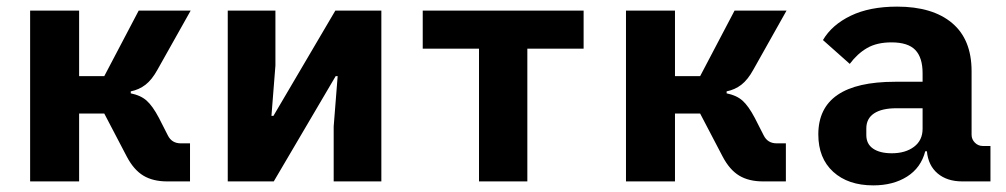

<svg xmlns="http://www.w3.org/2000/svg" viewBox="-20 -548 3040 580"><path d="M71 -516H219V-318H295L399 -516H556L456 -338Q439 -307 419.5 -292Q400 -277 375 -272V-266Q405 -260 423 -244Q441 -228 460 -192L487 -139Q499 -115 526 -115H554V0H485Q442 0 413 -17.5Q384 -35 363 -75L295 -205H219V0H71Z M668 -516H812V-350L800 -198H806L993 -516H1132V0H988V-166L1000 -318H994L807 0H668Z M1427 -401H1257V-516H1743V-401H1573V0H1427Z M1871 -516H2019V-318H2095L2199 -516H2356L2256 -338Q2239 -307 2219.5 -292Q2200 -277 2175 -272V-266Q2205 -260 2223 -244Q2241 -228 2260 -192L2287 -139Q2299 -115 2326 -115H2354V0H2285Q2242 0 2213 -17.5Q2184 -35 2163 -75L2095 -205H2019V0H1871Z M2887 0Q2841 0 2812.5 -24Q2784 -48 2780 -91H2775Q2762 -41 2720 -14.5Q2678 12 2618 12Q2542 12 2497 -29Q2452 -70 2452 -142Q2452 -301 2684 -301H2767V-327Q2767 -374 2745 -397Q2723 -420 2673 -420Q2629 -420 2599.5 -403Q2570 -386 2547 -355L2466 -427Q2493 -473 2550 -500.5Q2607 -528 2690 -528Q2797 -528 2856 -478.5Q2915 -429 2915 -333V-141Q2915 -127 2925 -117Q2935 -107 2949 -107H2972V0ZM2767 -159V-221H2688Q2644 -221 2620.5 -205.5Q2597 -190 2597 -160V-140Q2597 -113 2617.5 -99Q2638 -85 2674 -85Q2715 -85 2741 -104.5Q2767 -124 2767 -159Z"/></svg>

Font: iA Writer Mono V
Style: Regular
Weight: 400
Designer: Mike Abbink, Paul van der Laan, Pieter van Rosmalen
Foundry: Bold Monday
Version: Version 2.000